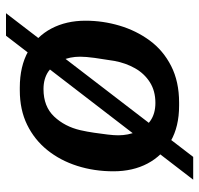

<svg xmlns="http://www.w3.org/2000/svg" viewBox="-32 -576 664 640"><g transform="rotate(90 300.0 -256.0)"><path d="M272 10Q201 10 151 -18Q101 -46 75 -95.5Q49 -145 49 -209Q49 -267 65.5 -322.5Q82 -378 115 -423Q148 -468 200 -494.5Q252 -521 322 -521H332Q402 -521 450.5 -493Q499 -465 525 -416Q551 -367 551 -302Q551 -238 533 -181.5Q515 -125 480.5 -82Q446 -39 396 -14.5Q346 10 281 10ZM277 -69Q335 -69 368.5 -104.5Q402 -140 414 -192Q419 -214 422.5 -238Q426 -262 428.5 -283Q431 -304 431 -318Q431 -351 419 -379.5Q407 -408 383 -425Q359 -442 323 -442Q283 -442 254 -423.5Q225 -405 207.5 -374Q190 -343 183 -305Q177 -269 173 -239.5Q169 -210 169 -191Q169 -157 181.5 -129.5Q194 -102 218 -85.5Q242 -69 277 -69ZM24 56 503 -568H579L99 56Z"/></g></svg>

Font: Chivo Mono Medium
Style: Italic
Weight: 500
Italic angle: -8.05°
Monospace: yes
Designer: Hector Gatti
Foundry: Omnibus-Type
Version: Version 1.008